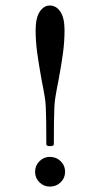

<svg xmlns="http://www.w3.org/2000/svg" viewBox="-20 -651 384 700"><path d="M215.3 -541.5Q215.3 -500 209.7 -458Q204.1 -416 194.3 -363.8Q189.5 -337.9 186.3 -322Q183.1 -306.2 181.2 -292.2Q179.2 -278.3 178.2 -259Q177.2 -239.7 176.8 -208.3Q176.3 -176.8 176.3 -125Q176.3 -118.2 162.1 -118.2Q148.9 -118.2 148.9 -125Q148.9 -176.8 148.4 -208.3Q147.9 -239.7 147 -259Q146 -278.3 144 -292.2Q142.1 -306.2 138.9 -322Q135.7 -337.9 130.9 -363.8Q121.6 -416 115.7 -458Q109.9 -500 109.9 -541.5Q109.9 -585.4 124.8 -608.2Q139.6 -630.9 161.6 -630.9Q185.1 -630.9 200.2 -608.2Q215.3 -585.4 215.3 -541.5ZM217.3 -24.4Q217.3 -2 201.2 13.7Q185.1 29.3 161.6 29.3Q139.6 29.3 123.8 13.7Q107.9 -2 107.9 -24.4Q107.9 -47.4 123.8 -63.2Q139.6 -79.1 161.6 -79.1Q185.1 -79.1 201.2 -63.2Q217.3 -47.4 217.3 -24.4Z"/></svg>

Font: Scheherazade New
Style: Regular
Weight: 400
Designer: SIL International
Foundry: SIL International
Version: Version 4.000